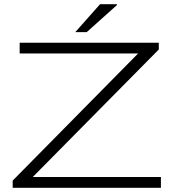

<svg xmlns="http://www.w3.org/2000/svg" viewBox="-20 -888 831 908"><path d="M40 0V-34L633 -635H73V-686H731V-654L135 -51H741V0ZM336 -736 453 -868H533V-864L390 -736Z"/></svg>

Font: Archivo Expanded Thin
Style: Regular
Weight: 250
Width: 7
Designer: Hector Gatti
Foundry: Omnibus-Type
Version: Version 2.001